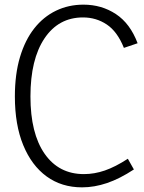

<svg xmlns="http://www.w3.org/2000/svg" viewBox="-20 -797 621 826"><path d="M530 -114 556 -68Q495 -28 440.5 -9.5Q386 9 333 9Q245 9 180.5 -38Q116 -85 80 -172.5Q44 -260 44 -382Q44 -478 66 -551.5Q88 -625 127.5 -675Q167 -725 221 -751Q275 -777 339 -777Q417 -777 478.5 -736.5Q540 -696 572 -611L513 -591Q485 -661 439.5 -691.5Q394 -722 337 -722Q232 -722 171.5 -632Q111 -542 111 -382Q111 -223 172 -135.5Q233 -48 341 -48Q386 -48 431 -63.5Q476 -79 530 -114Z"/></svg>

Font: Yaldevi Light
Style: Regular
Weight: 300
Designer: Sol Matas, Rajitha Manaperi, Kosala Senevirathne
Foundry: Mooniak
Version: Version 1.100